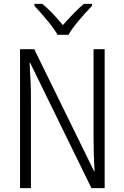

<svg xmlns="http://www.w3.org/2000/svg" viewBox="-20 -967 640 987"><path d="M83 -714H156L464 -86H466Q461 -165 461 -264V-714H518V0H450L135 -644H132Q139 -541 139 -464V0H83ZM157 -937V-947H198Q249 -904 303 -838Q369 -912 411 -947H453V-937Q419 -902 383.5 -859.5Q348 -817 332 -788H276Q259 -818 224 -860.5Q189 -903 157 -937Z"/></svg>

Font: Noto Sans Mono UI Light
Style: Regular
Weight: 300
Monospace: yes
Designer: Monotype Design team
Foundry: Monotype Imaging Inc.
Version: Version 1.000